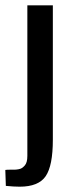

<svg xmlns="http://www.w3.org/2000/svg" viewBox="-30 -556 301 723"><path d="M169 -536V-30Q169 68 142 107.5Q115 147 44 147Q23 147 -8 144L-10 84Q-4 83 7 83Q18 83 24 83Q30 83 39 81.5Q48 80 53 76.5Q58 73 63 67.5Q68 62 70.5 53Q73 44 73 31V-536Z"/></svg>

Font: Myanmar Chatu
Style: Regular
Weight: 400
Designer: Danh Hong
Foundry: Google Inc.
Version: Version 2.00 November 20, 2015